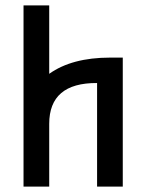

<svg xmlns="http://www.w3.org/2000/svg" viewBox="-20 -690 541 710"><path d="M387 -477H434V0H339V-383Q162 -384 162 -232V0H67V-670H162V-417Q246 -477 387 -477Z"/></svg>

Font: Gulax
Style: Regular
Weight: 400
Designer: Morgan Gilbert
Foundry: VTF
Version: Version 1.001;hotconv 1.0.109;makeotfexe 2.5.65596